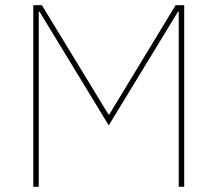

<svg xmlns="http://www.w3.org/2000/svg" viewBox="-20 -718 836 738"><path d="M667 0H688V-698H655L400 -278H397L141 -698H108V0H129V-673H132L398 -236L664 -673H667Z"/></svg>

Font: IBM Plex Arabic Thin
Style: Regular
Weight: 100
Designer: Mike Abbink, Paul van der Laan, Pieter van Rosmalen, Wael Morcos, Khajak Apelian
Foundry: Bold Monday
Version: Version 1.0